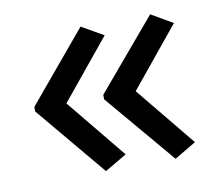

<svg xmlns="http://www.w3.org/2000/svg" viewBox="-55 -535 620 543"><g transform="rotate(-10 254.5 -263.5)"><path d="M40 -270 208 -471 271 -435 131 -264 271 -93 208 -56 40 -257ZM238 -270 408 -471 470 -435 330 -264 470 -93 408 -56 238 -257Z"/></g></svg>

Font: Noto Sans Telugu
Style: Regular
Weight: 400
Designer: Jelle Bosma - Monotype Design Team
Foundry: Monotype Imaging Inc.
Version: Version 2.003